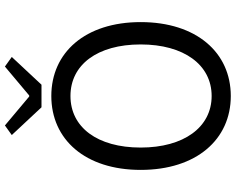

<svg xmlns="http://www.w3.org/2000/svg" viewBox="-109 -838 960 782"><g transform="rotate(-90 371.0 -447.0)"><path d="M251 -907 212 -879 325 -758H417L530 -879L491 -907L373 -808H369ZM371 13C548 13 672 -127 672 -354C672 -580 548 -718 371 -718C194 -718 70 -580 70 -354C70 -127 194 13 371 13ZM371 -65C244 -65 161 -178 161 -354C161 -531 244 -640 371 -640C498 -640 581 -531 581 -354C581 -178 498 -65 371 -65Z"/></g></svg>

Font: Spoqa Han Sans Neo
Style: Regular
Weight: 400
Designer: [Spoqa Han Sans Neo] Dong-huui Kim ___ Younghwa Kang ___ Yujin Lee ___ [Noto Sans] Ryoko NISHIZUKA ____ (kana & ideograp
Foundry: Spoqa (http://www.spoqa-han-sans.com)
Version: Version 1.100;hotconv 1.0.109;makeotfexe 2.5.65596